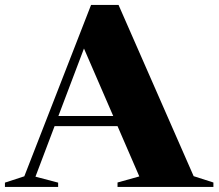

<svg xmlns="http://www.w3.org/2000/svg" viewBox="-32 -738 863 758"><path d="M732.5 -42.5 810.5 -17.5V0H432V-17.5L518 -41.5L432 -240H183.5L108 -40.5L197.5 -17V0H-12.5V-17L64 -42L327.5 -718.5H436ZM198.5 -280H415L299.5 -546.5Z"/></svg>

Font: Newsreader Display
Style: Bold
Weight: 700
Designer: Hugues Gentile
Foundry: Production Type
Version: Version 1.001